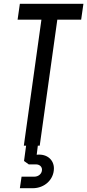

<svg xmlns="http://www.w3.org/2000/svg" viewBox="-20 -770 461 1015"><path d="M85 -750 73 -666H199L106 0H118L107 81L132 99H170C189 99 202 111 202 127C202 148 184 164 161 164H94L85 225H153C216 225 265 179 265 120C265 77 231 42 174 48L180 0H190L283 -666H409L421 -750Z"/></svg>

Font: Mohave
Style: Italic
Weight: 400
Italic angle: -8°
Designer: Gumpita Rahayu
Foundry: Tokotype
Version: Version 2.002;PS 002.002;hotconv 1.0.88;makeotf.lib2.5.64775